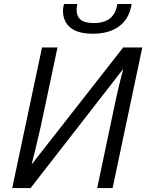

<svg xmlns="http://www.w3.org/2000/svg" viewBox="-20 -955 743 975"><path d="M193.4 -713.9H272L187.5 -315.4Q152.8 -164.1 141.1 -123H143.1L605.5 -713.9H702.6L551.8 0H473.6L557.1 -397Q584.5 -528.3 605.5 -602.1H603.5L135.3 0H42ZM299.8 -902.3Q299.8 -917.5 305.2 -934.6H372.6Q369.1 -916 369.1 -905.8Q369.1 -871.1 390.1 -854.5Q411.1 -837.9 456.5 -837.9Q509.3 -837.9 538.8 -861.8Q568.4 -885.7 575.7 -934.6H648.4Q637.7 -861.8 586.7 -822.8Q535.6 -783.7 451.7 -783.7Q375.5 -783.7 337.6 -814.5Q299.8 -845.2 299.8 -902.3Z"/></svg>

Font: Viking Open Sans
Style: Italic
Weight: 400
Italic angle: -12°
Foundry: Ascender Corporation
Version: Version 2.000